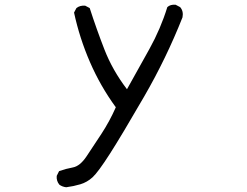

<svg xmlns="http://www.w3.org/2000/svg" viewBox="-20 -764 1040 809"><path d="M259 25Q242 23 230 14Q217 -2 219 -23L229 -43Q257 -53 287 -58.5Q317 -64 344.5 -105Q372 -146 407 -199.5Q442 -253 468 -312Q403 -401 359 -502.5Q315 -604 292 -711L302 -730Q317 -742 339 -740L358 -730Q386 -643 420 -555.5Q454 -468 515 -388Q562 -472 609.5 -557.5Q657 -643 685 -734Q698 -746 720 -744L739 -734Q754 -717 749 -691Q681 -519 587 -356.5Q493 -194 443 -116Q393 -38 370 -17Q347 4 318.5 12.5Q290 21 259 25Z"/></svg>

Font: Kosefont JP
Style: Regular
Weight: 400
Designer: Nozomi Seto 瀬戸のぞみ
Version: Version 3.00;June 19, 2020